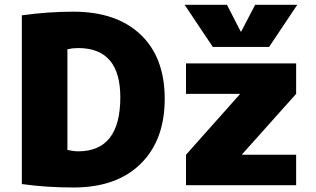

<svg xmlns="http://www.w3.org/2000/svg" viewBox="-20 -790 1346 819"><path d="M73.2 -4.9V-724.6Q184.6 -740.2 293 -740.2Q476.6 -740.2 579.6 -642.6Q682.6 -544.9 682.6 -368.7Q682.6 -192.4 580.1 -91.3Q477.5 9.8 293 9.8Q177.7 9.8 73.2 -4.9ZM267.6 -150.4Q294.9 -144.5 313.5 -144.5Q493.2 -144.5 493.2 -375Q493.2 -585 313.5 -585Q290 -585 267.6 -580.1ZM767.6 -769.5H948.2L1006.8 -655.3H1008.8L1068.4 -769.5H1248L1127.9 -589.8H887.7ZM773.4 0V-129.9L1002.9 -387.7V-389.6H773.4V-519.5H1243.2V-389.6L1012.7 -131.8V-129.9H1243.2V0Z"/></svg>

Font: GenEi M Gothic v2 Black
Style: Regular
Weight: 900
Version: Version 2.0